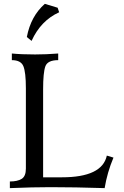

<svg xmlns="http://www.w3.org/2000/svg" viewBox="-20 -969 639 989"><path d="M519 0Q364.7 -4.9 240.2 -4.9Q148.4 -4.9 30.8 0V-34.2Q69.8 -34.2 91.6 -47.6Q113.3 -61 113.3 -100.6V-513.7Q113.3 -597.2 100.3 -628.2Q87.4 -659.2 41 -659.2V-693.4Q90.3 -688.5 160.6 -688.5Q218.3 -688.5 279.8 -693.4V-659.2Q225.1 -659.2 213.6 -627.2Q202.1 -595.2 202.1 -508.8V-55.7H298.8Q506.3 -55.7 530.3 -167.5L564.5 -157.2Q532.2 -80.6 519 0ZM142.6 -758.3 118.2 -778.3Q138.7 -885.7 210.9 -949.2L276.9 -929.2L284.7 -905.8Q189.9 -862.8 142.6 -758.3Z"/></svg>

Font: Kelvinch
Style: Regular
Weight: 400
Designer: Paul James MIller
Foundry: High-Logic / Made with FontCreator
Version: Version 3.30 September 23, 2016